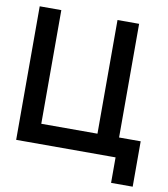

<svg xmlns="http://www.w3.org/2000/svg" viewBox="-83 -688 765 875"><g transform="rotate(10 300.0 -250.0)"><path d="M30 0V-618H130V-92H390V-618H490V0ZM490 118V0H458V-92H590V118Z"/></g></svg>

Font: Victor Mono Thin
Style: Regular
Weight: 100
Monospace: yes
Designer: Rune Bjørnerås
Version: Version 1.561;gftools[0.9.30]